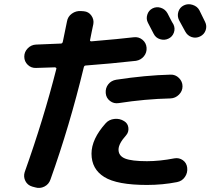

<svg xmlns="http://www.w3.org/2000/svg" viewBox="-20 -852 1040 923"><path d="M785.2 -788.1Q790 -779.3 798.8 -761.7Q807.6 -744.1 813.5 -735.4Q823.2 -715.8 815.9 -695.3Q808.6 -674.8 789.1 -666Q770.5 -657.2 749.5 -663.6Q728.5 -669.9 718.8 -689.5Q713.9 -698.2 705.1 -715.8Q696.3 -733.4 691.4 -742.2Q681.6 -760.7 688 -781.2Q694.3 -801.8 712.9 -811.5Q732.4 -821.3 753.4 -814.5Q774.4 -807.6 785.2 -788.1ZM938.5 -802.7Q943.4 -793 952.6 -773.9Q961.9 -754.9 965.8 -747.1Q975.6 -727.5 968.8 -707Q961.9 -686.5 941.9 -676.8Q921.9 -667 901.4 -673.8Q880.9 -680.7 870.1 -701.2Q861.3 -718.8 840.8 -754.9Q831.1 -774.4 837.4 -795.4Q843.8 -816.4 863.8 -826.2Q883.8 -835.9 906.2 -828.6Q928.7 -821.3 938.5 -802.7ZM879.9 -45.9Q882.8 -21.5 869.1 -1.5Q855.5 18.6 831.1 23.4Q761.7 37.1 686.5 37.1Q543 37.1 481.4 -1Q419.9 -39.1 419.9 -113.3Q419.9 -183.6 488.3 -259.8Q503.9 -277.3 529.8 -280.3Q555.7 -283.2 577.1 -269.5Q594.7 -258.8 597.2 -237.8Q599.6 -216.8 585.9 -201.2Q549.8 -161.1 549.8 -132.8Q549.8 -102.5 581.5 -89.8Q613.3 -77.1 686.5 -77.1Q748 -77.1 818.4 -90.8Q840.8 -94.7 858.9 -82Q877 -69.3 879.9 -45.9ZM799.8 -493.2Q823.2 -494.1 840.3 -477.1Q857.4 -460 857.4 -437Q857.4 -414.1 840.3 -397Q823.2 -379.9 799.8 -378.9Q676.8 -376 550.8 -356.4Q527.3 -352.5 508.8 -366.7Q490.2 -380.9 488.3 -404.3Q486.3 -428.7 500.5 -446.8Q514.6 -464.8 539.1 -468.8Q679.7 -490.2 799.8 -493.2ZM134.8 44.9Q112.3 38.1 102.1 18.1Q91.8 -2 98.6 -24.4Q189.5 -279.3 251 -521.5Q252 -524.4 249 -526.4Q246.1 -528.3 243.2 -528.3L153.3 -525.4Q129.9 -524.4 113.3 -540.5Q96.7 -556.6 96.7 -579.6Q96.7 -602.5 113.3 -619.6Q129.9 -636.7 153.3 -637.7Q192.4 -638.7 272.5 -642.6Q280.3 -642.6 282.2 -652.3Q286.1 -669.9 292.5 -702.6Q298.8 -735.4 301.8 -748Q305.7 -772.5 325.7 -786.6Q345.7 -800.8 370.1 -798.8L382.8 -797.9Q406.2 -795.9 419.4 -776.9Q432.6 -757.8 428.7 -736.3Q425.8 -722.7 420.4 -696.8Q415 -670.9 413.1 -660.2Q411.1 -653.3 419.9 -653.3Q557.6 -665 623 -672.9Q646.5 -675.8 664.6 -661.1Q682.6 -646.5 684.6 -623Q686.5 -599.6 671.9 -581.5Q657.2 -563.5 633.8 -559.6Q510.7 -545.9 392.6 -537.1Q384.8 -537.1 382.8 -528.3Q314.5 -246.1 222.7 10.7Q214.8 34.2 193.4 44.9Q171.9 55.7 149.4 48.8Z"/></svg>

Font: Rounded Mgen+ 2m bold
Style: Bold
Weight: 700
Designer: [Source Han Sans]
Ryoko NISHIZUKA  (kana & ideographs); Paul D. Hunt (Latin, Greek & Cyrillic); Wenlong ZHANG  (bopomofo
Version: Version 1.059.20150602